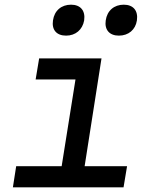

<svg xmlns="http://www.w3.org/2000/svg" viewBox="-20 -799 640 819"><path d="M487 -647C528 -647 558 -672 564 -712C570 -754 548 -779 508 -779C467 -779 437 -754 431 -712C425 -672 447 -647 487 -647ZM262 -647C302 -647 332 -672 339 -712C345 -754 323 -779 283 -779C242 -779 212 -754 206 -712C200 -672 221 -647 262 -647ZM35 0H507L522 -90H341L413 -550H147L132 -460H302L243 -90H49Z"/></svg>

Font: JetBrains Mono Medium
Style: Italic
Weight: 436
Italic angle: -9°
Monospace: yes
Designer: Philipp Nurullin, Konstantin Bulenkov
Foundry: JetBrains
Version: Version 2.305